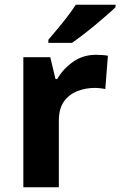

<svg xmlns="http://www.w3.org/2000/svg" viewBox="-20 -786 505 806"><path d="M383 -556Q394 -556 409 -555Q424 -554 433 -552L422 -412Q415 -414 401.5 -415.5Q388 -417 378 -417Q340 -417 305 -403.5Q270 -390 248.5 -360Q227 -330 227 -278V0H78V-546H191L213 -454H220Q244 -496 286 -526Q328 -556 383 -556ZM465 -756Q451 -742 428 -722Q405 -702 378.5 -680Q352 -658 326.5 -638.5Q301 -619 282 -606H183V-619Q199 -638 220.5 -663.5Q242 -689 263 -716.5Q284 -744 298 -766H465Z"/></svg>

Font: Noto Sans Kannada
Style: Bold
Weight: 700
Designer: Jelle Bosma - Monotype Design Team
Foundry: Monotype Imaging Inc.
Version: Version 2.005; ttfautohint (v1.8.4.7-5d5b)